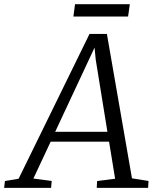

<svg xmlns="http://www.w3.org/2000/svg" viewBox="-80 -914 758 934"><path d="M-60 0 -56 -33.5 10.5 -44.5 355.5 -749H440L562 -46.5L642.5 -33.5L640.5 0H390.5L392.5 -33.5L480 -44.5L450.5 -225H166.5L82.5 -45.5L171.5 -33.5L168.5 0ZM188.5 -273H442.5L385.5 -625L380 -682.5L355.5 -630ZM285 -893.5H551.5L543 -833.5H277Z"/></svg>

Font: Merriweather 28pt Light
Style: Italic
Weight: 300
Italic angle: -7.8°
Version: Version 2.101